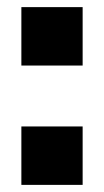

<svg xmlns="http://www.w3.org/2000/svg" viewBox="-20 -519 292 539"><path d="M40 0V-164H212V0ZM40 -335V-499H212V-335Z"/></svg>

Font: Teko Variable Light
Style: Regular
Weight: 300
Designer: Manushi Parikh, Jonny Pinhorn
Foundry: Indian Type Foundry
Version: Version 3.000